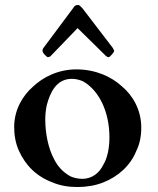

<svg xmlns="http://www.w3.org/2000/svg" viewBox="-20 -739 636 772"><path d="M37 -228C37 -194 43 -162 56 -133C82.4 -74 127 -29.6 190 -6C220 7 254 13 291 13C328 13 363 7 394 -5C454 -28.2 504.2 -72.5 528 -132C542 -160 548 -192 548 -226C548 -299.2 512.2 -356.8 470 -392C427.3 -431.1 364 -460 287 -460C212.9 -460 151.8 -428 112 -390C71.4 -354.4 37 -298 37 -228ZM162 -259C162 -278 164 -297 168 -316C181.3 -366.6 206.2 -422 269 -422C285 -422 300 -418 314 -412C379.2 -374.8 420 -288.3 420 -187C420 -143.3 411.8 -102.4 394 -74C379.8 -45.6 352.1 -20 311 -20C293 -20 277 -24 263 -30C232.9 -47.2 212.6 -68.8 197 -100C175.4 -140.5 162 -198.7 162 -259ZM292 -626 406 -514C407 -513 409 -512 412 -510C414 -510 416 -509 417 -509C418 -509 420 -510 422 -512L430 -520C433.8 -523.8 439 -531.1 439 -535C438 -538 436 -542 433 -547L312 -705C309 -708 306 -712 303 -714C300 -718 296 -719 292 -719C286 -719 277.8 -714.5 276 -709L156 -548C152.5 -542.7 151 -542.3 151 -535C151 -530.1 155 -524 159 -520L167 -512C170 -510 172 -509 173 -509C174 -509 176 -510 178 -510C181 -511 183 -513 184 -514Z"/></svg>

Font: fbb
Style: Bold
Weight: 400
Designer: David J. Perry, Michael Sharpe
Version: Version 1.045